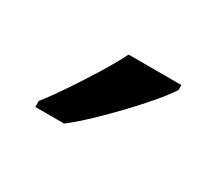

<svg xmlns="http://www.w3.org/2000/svg" viewBox="-48 -853 378 334"><g transform="rotate(30 140.5 -686.0)"><path d="M241 -756Q232 -742 215 -722Q198 -702 177.5 -680.5Q157 -659 136.5 -639.5Q116 -620 98 -606H40V-618Q55 -637 72.5 -663Q90 -689 107 -716.5Q124 -744 135 -766H241Z"/></g></svg>

Font: Noto Sans Hebrew
Style: Regular
Weight: 400
Designer: Monotype Design Team
Foundry: Monotype Imaging Inc.
Version: Version 2.003